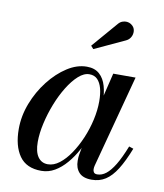

<svg xmlns="http://www.w3.org/2000/svg" viewBox="-80 -758 714 834"><g transform="rotate(10 277.0 -341.0)"><path d="M158 10Q92 10 61.2 -34Q30.5 -78 30.5 -152.5Q30.5 -210 52.2 -266.2Q74 -322.5 110 -368.5Q146 -414.5 189 -442.2Q232 -470 275.5 -470Q310.5 -470 331.2 -451.2Q352 -432.5 361 -400.8Q370 -369 370 -331Q370 -299 363 -261.5Q356 -224 342.8 -185.8Q329.5 -147.5 310.8 -112.5Q292 -77.5 268.2 -49.8Q244.5 -22 217 -6Q189.5 10 158 10ZM181 -23Q207 -23 232 -42.2Q257 -61.5 279 -94Q301 -126.5 318 -166.5Q335 -206.5 344.5 -249Q354 -291.5 354 -330.5Q354 -363.5 347.5 -387.8Q341 -412 327.5 -425.8Q314 -439.5 292 -439.5Q268 -439.5 243.8 -417.8Q219.5 -396 197.5 -360.2Q175.5 -324.5 158.5 -281.2Q141.5 -238 131.5 -193.5Q121.5 -149 121.5 -111.5Q121.5 -68 137.2 -45.5Q153 -23 181 -23ZM380 10Q342 10 324.2 -9.5Q306.5 -29 306.5 -61Q306.5 -70 307 -76.8Q307.5 -83.5 308.5 -88.5L323 -168L348.5 -246L363 -336L393 -460H491.5L383 -52.5Q381 -44.5 381 -36.5Q381 -28.5 385.2 -22.8Q389.5 -17 400 -17Q420.5 -17 439 -31.5Q457.5 -46 476.5 -77.2Q495.5 -108.5 516 -160.5L535.5 -154Q513 -96.5 490.2 -60.2Q467.5 -24 441 -7Q414.5 10 380 10ZM289 -550 277.5 -563 374 -675Q382.5 -685.5 392.8 -689.2Q403 -693 413 -692Q423 -691 431 -685.8Q439 -680.5 443.5 -673.5Q449.5 -663.5 448.8 -650.8Q448 -638 441 -627.5Q434 -617 421.5 -611.5Z"/></g></svg>

Font: Bodoni Moda 11pt Medium
Style: Italic
Weight: 500
Italic angle: -13°
Designer: Owen Earl
Foundry: indestructible type
Version: Version 2.004